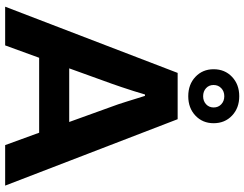

<svg xmlns="http://www.w3.org/2000/svg" viewBox="-124 -848 971 764"><g transform="rotate(90 362.0 -465.5)"><path d="M6.1 0 269.6 -686.4H453.8L718.1 0H556.9L507.6 -135.3H209.4L160.1 0ZM251.5 -254.9H464.9L403.7 -424.4Q399.7 -434.8 394.3 -450.6Q389 -466.5 383.2 -485.1Q377.4 -503.7 371.6 -522.6Q365.8 -541.5 361 -556.3H355.4Q349.8 -536.7 341.8 -511.3Q333.7 -486 325.9 -462.7Q318.1 -439.3 312.7 -424.4ZM362.4 -728.6Q315.5 -728.6 285.3 -757.1Q255 -785.7 255 -829.5Q255 -874.2 285.3 -902.8Q315.5 -931.5 362.4 -931.5Q409.3 -931.5 439.5 -902.8Q469.8 -874.2 469.8 -829.5Q469.8 -785.7 439.5 -757.1Q409.3 -728.6 362.4 -728.6ZM362.4 -787.8Q381.7 -787.8 394.4 -799.6Q407.1 -811.4 407.1 -829.7Q407.1 -848.1 394.4 -860Q381.7 -872 362.4 -872Q343 -872 330.4 -859.9Q317.7 -847.9 317.7 -829.3Q317.7 -811 330.4 -799.4Q343 -787.8 362.4 -787.8Z"/></g></svg>

Font: Archivo SemiBold
Style: Regular
Weight: 600
Designer: Hector Gatti
Foundry: Omnibus-Type
Version: Version 2.001